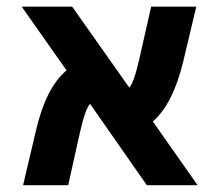

<svg xmlns="http://www.w3.org/2000/svg" viewBox="-20 -543 635 565"><path d="M561.5 2H412.1L245.1 -237.3Q231.4 -224.6 214.8 -151.4L180.7 2H47.9L85.9 -159.2Q115.2 -285.2 175.8 -335.9L43.9 -523.4H192.4L360.4 -285.2Q374 -298.8 390.6 -372.1L424.8 -523.4H557.6L519.5 -363.3Q489.3 -237.3 429.7 -185.5Z"/></svg>

Font: Gen Shin Gothic Bold
Style: Bold
Weight: 700
Designer: [Source Han Sans]
Ryoko NISHIZUKA  (kana & ideographs); Paul D. Hunt (Latin, Greek & Cyrillic); Wenlong ZHANG  (bopomofo
Version: Version 1.002.20150607